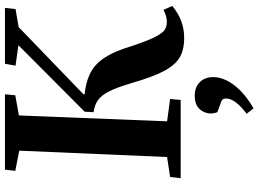

<svg xmlns="http://www.w3.org/2000/svg" viewBox="-155 -599 1050 780"><g transform="rotate(-90 370.0 -209.0)"><path d="M606.9 14.2Q557.1 14.2 526.4 -4.2Q495.6 -22.5 471.4 -67.9Q447.3 -113.3 421.9 -201.2Q404.8 -258.8 389.4 -289.6Q374 -320.3 354.5 -335Q335 -349.6 304.2 -354L306.2 -390.1L576.2 -659.2L493.2 -670.9L501 -713.9H728L723.1 -670.9L649.9 -658.2L377 -395V-390.1Q452.6 -382.8 494.4 -345.9Q536.1 -309.1 564 -226.1Q587.9 -150.9 604.5 -115.2Q621.1 -79.6 635 -67.9Q648.9 -56.2 670.9 -56.2Q693.8 -56.2 720.2 -69.8L735.8 -34.2Q677.7 14.2 606.9 14.2ZM354 0H36.1L41 -43L122.1 -55.2L147.9 -655.8L65.9 -671.9L70.8 -713.9H377L373 -671.9L291 -657.2L267.1 -55.2L357.9 -43ZM319.8 295.9 297.9 268.1Q359.9 221.2 359.9 184.1Q359.9 175.3 355.7 170.4Q351.6 165.5 339.8 162.1L304.2 148.9Q291.5 115.2 309.8 86.2Q328.1 57.1 370.1 57.1Q406.2 57.1 426.5 77.9Q446.8 98.6 446.8 131.8Q446.8 174.3 413.6 217.8Q380.4 261.2 319.8 295.9Z"/></g></svg>

Font: Literata SemiBold
Style: Italic
Weight: 650
Italic angle: -2.39999°
Designer: Latin by Veronika Burian and Jose Scaglione. Greek by Irene Vlachou. Cyrillic by Vera Evstafieva
Foundry: TypeTogether
Version: Version 3.021